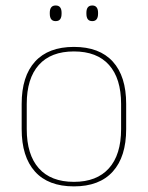

<svg xmlns="http://www.w3.org/2000/svg" viewBox="-20 -668 539 700"><path d="M249.5 11.5Q156 11.5 107.5 -42.5Q59 -96.5 59 -197.5V-289Q59 -390 107.8 -443.5Q156.5 -497 249.5 -497Q342.5 -497 391.2 -443.5Q440 -390 440 -289V-197.5Q440 -96.5 391.2 -42.5Q342.5 11.5 249.5 11.5ZM249.5 -5Q333 -5 377.2 -54.5Q421.5 -104 421.5 -197.5V-289Q421.5 -382 377.5 -431.2Q333.5 -480.5 249.5 -480.5Q165.5 -480.5 121.5 -431.2Q77.5 -382 77.5 -289V-197.5Q77.5 -104 121.5 -54.5Q165.5 -5 249.5 -5ZM183 -591Q172 -591 166.8 -597.8Q161.5 -604.5 161.5 -618.5V-621.5Q161.5 -634.5 166.8 -641.2Q172 -648 183 -648Q194 -648 199.2 -641.2Q204.5 -634.5 204.5 -621.5V-618.5Q204.5 -604.5 199.2 -597.8Q194 -591 183 -591ZM316.5 -591Q305.5 -591 300.2 -597.8Q295 -604.5 295 -618.5V-621.5Q295 -634.5 300.2 -641.2Q305.5 -648 316.5 -648Q327 -648 332.2 -641.2Q337.5 -634.5 337.5 -621.5V-618.5Q337.5 -604.5 332.2 -597.8Q327 -591 316.5 -591Z"/></svg>

Font: Anek Tamil Thin
Style: Regular
Weight: 250
Designer: Aadarsh Rajan (Tamil), Yesha Goshar (Latin)
Foundry: Ek Type
Version: Version 1.003